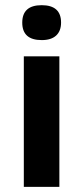

<svg xmlns="http://www.w3.org/2000/svg" viewBox="-20 -728 324 748"><path d="M211.3 -508.6V0H72.8V-508.6ZM142.6 -571.8Q66.7 -571.8 66.7 -639.8Q66.7 -707.8 142.3 -707.8Q217.9 -707.8 217.9 -640Q217.9 -607.2 198.7 -589.5Q179.5 -571.8 142.6 -571.8Z"/></svg>

Font: Khula
Style: Bold
Weight: 700
Designer: Erin McLaughlin, Steve Matteson
Version: Version 1.000;PS 1.0;hotconv 1.0.72;makeotf.lib2.5.5900; ttf